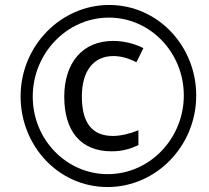

<svg xmlns="http://www.w3.org/2000/svg" viewBox="-20 -744 841 774"><path d="M414 10C609 10 771 -155 771 -359C771 -558 617 -724 420 -724C227 -724 63 -561 63 -355C63 -159 213 10 414 10ZM414 -42C250 -42 112 -179 112 -355C112 -528 249 -673 419 -673C586 -673 721 -532 721 -359C721 -188 586 -42 414 -42ZM430 -134C473 -134 506 -144 538 -159V-219C504 -205 467 -196 435 -196C351 -196 310 -249 310 -355C310 -458 357 -518 437 -518C468 -518 499 -509 530 -493L558 -550C520 -569 478 -579 436 -579C311 -579 239 -489 239 -354C239 -217 304 -134 430 -134Z"/></svg>

Font: Noto Sans Display SemiCondensed
Style: Italic
Weight: 400
Width: 4
Italic angle: -12°
Designer: Monotype Design Team
Foundry: Monotype Imaging Inc.
Version: Version 1.900